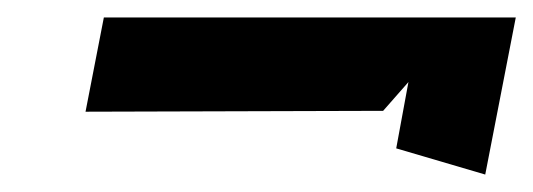

<svg xmlns="http://www.w3.org/2000/svg" viewBox="-20 -364 611 220"><path d="M78 -236 419 -237 448 -270 434 -194 536 -164 571 -344H99Z"/></svg>

Font: Charger Eco
Style: Obl
Weight: 1000
Designer: Jasper
Foundry: Cannot Into Space Fonts
Version: Version 1.1